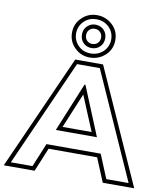

<svg xmlns="http://www.w3.org/2000/svg" viewBox="-135 -1096 1036 1196"><g transform="rotate(10 383.5 -498.0)"><path d="M535 -137H228Q214 -102 197 -62Q180 -22 166 13H-29L295 -713H471L796 13H597ZM615 -13H756L455 -687H311L11 -13H148L210 -163H553ZM385 -569 512 -260H252L379 -569ZM382 -507 290 -286H474ZM272 -875Q272 -830 304 -798Q335 -767 382 -767Q429 -767 462 -798Q494 -830 494 -875Q494 -920 462 -952Q429 -983 382 -983Q335 -983 304 -952Q272 -920 272 -875ZM246 -875Q246 -932 286 -970Q325 -1009 382 -1009Q438 -1009 480 -970Q520 -932 520 -875Q520 -818 480 -780Q438 -741 382 -741Q325 -741 286 -780Q246 -818 246 -875ZM456 -875Q456 -843 435 -822Q414 -801 382 -801Q350 -801 329.5 -822Q309 -843 309 -875Q309 -907 330.5 -928Q352 -949 382 -949Q414 -949 435 -928Q456 -907 456 -875ZM430 -875Q430 -896 416.5 -909.5Q403 -923 382 -923Q362 -923 348.5 -909.5Q335 -896 335 -875Q335 -854 348.5 -840.5Q362 -827 382 -827Q403 -827 416.5 -840.5Q430 -854 430 -875Z"/></g></svg>

Font: CMG Sans Outline
Style: Outline
Weight: 700
Designer: Julieta Ulanovsky
Foundry: Julieta Ulanovsky
Version: Version 7.200